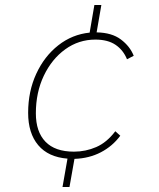

<svg xmlns="http://www.w3.org/2000/svg" viewBox="-20 -631 640 771"><path d="M231 120 251 6Q174 0 133.5 -48Q93 -96 93 -178Q93 -264 125.5 -334.5Q158 -405 214 -449Q270 -493 340 -500L359 -611H387L368 -501Q429 -500 465.5 -472.5Q502 -445 517 -407L490 -393Q475 -430 444 -451Q413 -472 363 -472Q296 -472 242 -433Q188 -394 156 -327Q124 -260 124 -176Q124 -102 162.5 -62Q201 -22 277 -22Q324 -22 366.5 -40.5Q409 -59 443 -104L463 -86Q432 -44 385 -19.5Q338 5 279 7L259 120Z"/></svg>

Font: Livvic Thin
Style: Italic
Weight: 250
Italic angle: -10°
Designer: Jacques Le Bailly, Baron von Fonthausen
Version: Version 1.001; ttfautohint (v1.8.2)